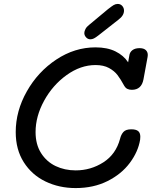

<svg xmlns="http://www.w3.org/2000/svg" viewBox="-20 -954 772 977"><path d="M732 -674Q732 -668 731 -664L710 -550Q700 -497 651 -497Q624 -497 613 -516Q594 -551 578 -572Q562 -593 534.5 -608Q507 -623 466 -623Q390 -623 319 -572Q248 -521 204.5 -441.5Q161 -362 161 -282Q161 -219 189 -175Q217 -131 263 -109Q309 -87 365 -87Q442 -87 506 -128Q570 -169 591 -248Q596 -269 608 -282.5Q620 -296 648 -296Q672 -296 683 -287Q694 -278 694 -258Q694 -249 693 -243Q683 -182 640.5 -125Q598 -68 527 -32.5Q456 3 365 3Q281 3 211.5 -30.5Q142 -64 101 -128.5Q60 -193 60 -282Q60 -389 116.5 -489Q173 -589 266.5 -651Q360 -713 466 -713Q526 -713 567.5 -692.5Q609 -672 632 -637L638 -671Q640 -688 653.5 -698.5Q667 -709 690 -709Q711 -709 721.5 -699.5Q732 -690 732 -674ZM409 -786Q409 -795 415 -806.5Q421 -818 433 -827L529 -907Q548 -922 558 -928Q568 -934 579 -934Q593 -934 602 -924Q611 -914 611 -900Q611 -875 583 -854L481 -774Q467 -763 458 -758.5Q449 -754 440 -754Q427 -754 418 -764Q409 -774 409 -786Z"/></svg>

Font: Mali Medium
Style: Italic
Weight: 500
Italic angle: -10°
Version: Version 1.000; ttfautohint (v1.6)